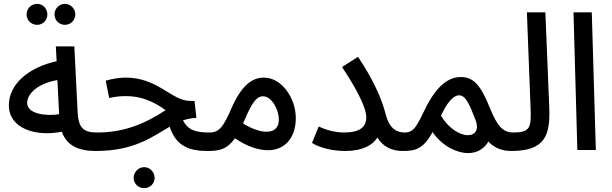

<svg xmlns="http://www.w3.org/2000/svg" viewBox="-20 -779 3176 997"><path d="M173 -650C202 -650 226 -674 226 -704C226 -734 202 -759 173 -759C142 -759 118 -734 118 -704C118 -674 142 -650 173 -650ZM317 -650C347 -650 371 -674 371 -704C371 -734 347 -759 317 -759C287 -759 263 -734 263 -704C263 -674 287 -650 317 -650ZM478 5C515 5 535 -17 535 -45C535 -71 521 -91 487 -91C417 -91 387 -109 383 -200L366 -538H270L274 -461C134 -431 26 -345 26 -233C26 -111 165 -68 301 -95C328 -20 391 5 478 5ZM121 -245C121 -293 179 -347 278 -363L287 -186C218 -175 121 -187 121 -245Z M477 5C678 5 773 -70 861 -121C895 -18 965 5 1059 5C1097 5 1117 -17 1117 -45C1117 -71 1103 -91 1069 -91C995 -91 957 -103 930 -154C952 -161 975 -166 1000 -167L990 -255H968C871 -255 801 -376 633 -376C600 -376 563 -370 529 -360L547 -270C579 -277 601 -280 634 -280C716 -280 780 -250 840 -207C730 -134 620 -91 486 -91ZM729 198C759 198 783 174 783 145C783 115 759 89 729 89C698 89 674 115 674 145C674 174 698 198 729 198Z M1059 5C1120 5 1160 -4 1200 -61C1269 -14 1327 1 1373 1C1452 1 1516 -56 1516 -166C1516 -267 1445 -376 1350 -376C1289 -376 1234 -336 1181 -215C1141 -123 1119 -91 1069 -91ZM1248 -151C1288 -246 1312 -279 1346 -279C1391 -279 1428 -210 1428 -158C1428 -119 1408 -95 1363 -95C1331 -95 1287 -110 1242 -138C1244 -142 1246 -147 1248 -151Z M1766 -91C1719 -91 1671 -105 1635 -122L1600 -37C1642 -10 1711 5 1772 5C1862 5 1914 -24 1940 -65C1969 -15 2018 5 2071 5C2109 5 2130 -17 2130 -45C2130 -71 2115 -91 2081 -91C2046 -91 2005 -105 1984 -181C1963 -267 1916 -369 1839 -484L1756 -431C1833 -316 1882 -219 1882 -170C1882 -119 1848 -91 1766 -91Z M2072 5C2137 5 2178 -5 2226 -93C2279 -17 2356 16 2410 16C2457 16 2494 -6 2516 -44C2546 -11 2587 5 2635 5C2672 5 2692 -17 2692 -45C2692 -71 2678 -91 2644 -91C2592 -91 2562 -124 2524 -218C2477 -336 2439 -379 2373 -379C2313 -379 2250 -339 2190 -218C2144 -123 2129 -91 2082 -91ZM2270 -178C2301 -247 2335 -284 2363 -284C2398 -285 2418 -237 2450 -154C2468 -108 2449 -77 2409 -77C2365 -77 2307 -116 2270 -178Z M2634 5C2813 5 2838 -78 2832 -224L2812 -715H2716L2735 -221C2739 -118 2736 -91 2643 -91Z M2978 0H3074L3053 -715H2958Z"/></svg>

Font: Noto Sans Arabic UI SmCn Md
Style: Regular
Weight: 500
Width: 4
Designer: Monotype Design Team, Nadine Chahine and Nizar Qandah
Foundry: Monotype Imaging Inc.
Version: Version 2.010